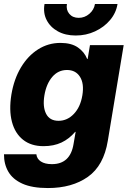

<svg xmlns="http://www.w3.org/2000/svg" viewBox="-32 -745 652 976"><path d="M211.4 210.9Q131.3 210.9 82 188.7Q32.7 166.5 10.3 127.7Q-12.2 88.9 -11.7 39.1H152.8Q155.3 62.5 175.8 75.9Q196.3 89.4 231.9 89.4Q325.2 89.4 341.8 -12.7L352.5 -74.7H350.1Q319.8 -39.1 280.5 -20.5Q241.2 -2 189 -2Q126 -2 85 -34.7Q43.9 -67.4 28.6 -126.2Q13.2 -185.1 25.9 -264.2Q39.1 -343.3 74.5 -402.3Q109.9 -461.4 161.6 -494.1Q213.4 -526.9 275.4 -526.9Q330.6 -526.9 363.8 -503.9Q397 -481 411.1 -445.3H413.6L425.3 -515.6H596.7L516.1 -29.8Q495.6 96.7 415 153.8Q334.5 210.9 211.4 210.9ZM265.6 -130.9Q310.1 -130.9 343.5 -166Q377 -201.2 386.7 -260.7Q396.5 -320.3 374.5 -354.7Q352.5 -389.2 308.6 -389.2Q263.7 -389.2 233.6 -354Q203.6 -318.8 193.8 -260.7Q184.1 -202.1 202.4 -166.5Q220.7 -130.9 265.6 -130.9ZM353 -564.5Q300.3 -564.5 262 -585.7Q223.6 -606.9 205.1 -643.1Q186.5 -679.2 194.3 -724.6H308.1Q303.2 -694.8 320.3 -674.6Q337.4 -654.3 368.2 -654.3Q398.4 -654.3 422.1 -674.6Q445.8 -694.8 450.7 -724.6H565.4Q558.1 -679.2 527.6 -643.1Q497.1 -606.9 451.4 -585.7Q405.8 -564.5 353 -564.5Z"/></svg>

Font: Inter Display Extra Bold
Style: Italic
Weight: 800
Italic angle: -9.39999°
Designer: Rasmus Andersson
Foundry: rsms
Version: Version 4.000;git-4fc901f